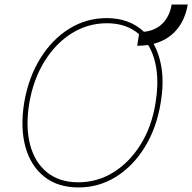

<svg xmlns="http://www.w3.org/2000/svg" viewBox="-20 -817 848 847"><path d="M737.2 -796.9H808.2Q796.2 -727.6 757.3 -683.4Q718.4 -639.2 657.3 -623.6Q685 -574.9 693.7 -508.9Q702.4 -442.8 688.9 -363.6Q670.8 -252.5 619 -168.3Q567.1 -84.2 491.7 -37.1Q416.2 9.9 326.7 9.9Q235.4 9.9 175.6 -37.3Q115.8 -84.5 92.3 -168.7Q68.9 -252.8 86.6 -363.6Q105.5 -474.8 157.5 -558.9Q209.5 -643.1 285.2 -690.2Q360.8 -737.2 450.3 -737.2Q550.8 -737.2 615.1 -676.8Q665.1 -681.8 696.7 -713.2Q728.3 -744.7 737.2 -796.9ZM666.2 -363.6Q679.3 -443.2 670.6 -507.8Q661.9 -572.4 633.5 -618.6Q610.4 -615.1 585.2 -615.1L593.4 -666.2Q537.3 -714.5 451.7 -714.5Q368.3 -714.5 297.2 -670.5Q226.2 -626.4 177 -547.4Q127.8 -468.4 109.4 -363.6Q92 -258.2 112.6 -179.3Q133.2 -100.5 187.7 -56.6Q242.2 -12.8 325.3 -12.8Q409.8 -12.8 481 -57.2Q552.2 -101.6 601 -180.6Q649.9 -259.6 666.2 -363.6Z"/></svg>

Font: Inter Thin  BETA
Style: Italic
Weight: 100
Italic angle: -9.39999°
Designer: Rasmus Andersson
Foundry: rsms
Version: Version 3.011;git-f93a4a705